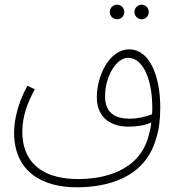

<svg xmlns="http://www.w3.org/2000/svg" viewBox="-20 -609 749 817"><path d="M583 -527C600 -527 613 -541 613 -558C613 -575 600 -589 583 -589C566 -589 552 -575 552 -558C552 -541 566 -527 583 -527ZM478 -527C495 -527 509 -541 509 -558C509 -575 495 -589 478 -589C461 -589 447 -575 447 -558C447 -541 461 -527 478 -527ZM306 188C428 188 596 153 644 -19C656 -54 662 -99 662 -151C662 -289 615 -399 530 -399C445 -399 392 -286 392 -195C392 -102 460 -70 526 -70C560 -70 596 -75 624 -88C622 -70 619 -54 615 -41C578 122 418 153 312 153C188 153 75 104 75 -50C75 -119 101 -179 128 -229L97 -244C43 -148 40 -67 40 -45C40 120 158 188 306 188ZM427 -200C427 -282 474 -363 525 -363C589 -363 628 -270 628 -151C628 -141 628 -132 627 -123C601 -112 566 -104 531 -104C482 -104 427 -119 427 -200Z"/></svg>

Font: Noto Sans Arabic UI Cn XLt
Style: Regular
Weight: 200
Width: 3
Designer: Monotype Design Team, Nadine Chahine and Nizar Qandah
Foundry: Monotype Imaging Inc.
Version: Version 2.010